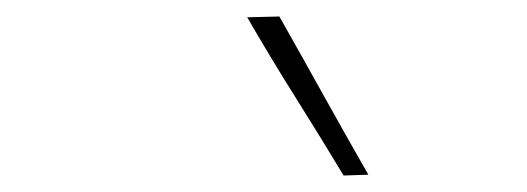

<svg xmlns="http://www.w3.org/2000/svg" viewBox="-20 -799 640 233"><path d="M397 -586Q368 -634 338 -681.8Q308 -729.5 280 -778L319 -779Q344.5 -734 372 -684.5Q399.5 -635 427 -587Z"/></svg>

Font: Commissioner Flair Thin
Style: Italic
Weight: 100
Italic angle: -12°
Designer: Kostas Bartsokas
Foundry: Kostas Bartsokas
Version: Version 1.000; ttfautohint (v1.8.3)